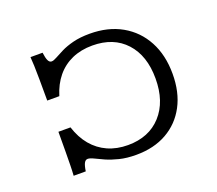

<svg xmlns="http://www.w3.org/2000/svg" viewBox="-104 -724 992 878"><g transform="rotate(-20 392.5 -285.0)"><path d="M420.2 11.3Q374.2 11.3 338.7 2.4Q303.2 -6.5 277 -18.1Q250.8 -29.8 233.1 -38.7Q215.3 -47.6 204 -47.6Q193.5 -47.6 187.1 -35.9Q180.6 -24.2 176.6 3.2H117.7Q119.4 -20.2 119.8 -48.4Q120.2 -76.6 120.6 -115.3Q121 -154 121 -209.7H179.8Q196.8 -156.5 227.8 -119.4Q258.9 -82.3 302.4 -62.9Q346 -43.5 400 -43.5Q502.4 -43.5 562.1 -109.3Q621.8 -175 621.8 -287.1Q621.8 -398.4 562.9 -462.9Q504 -527.4 400.8 -527.4Q346 -527.4 302 -508.1Q258.1 -488.7 227.4 -451.6Q196.8 -414.5 180.6 -361.3H121.8Q121.8 -426.6 121.4 -466.1Q121 -505.6 120.2 -530.2Q119.4 -554.8 117.7 -574.2H176.6Q179.8 -547.6 185.9 -535.1Q191.9 -522.6 202.4 -522.6Q212.1 -522.6 227.8 -531.5Q243.5 -540.3 267.7 -552.4Q291.9 -564.5 326.6 -573.4Q361.3 -582.3 408.1 -582.3Q497.6 -582.3 563.7 -544.8Q629.8 -507.3 666.1 -439.5Q702.4 -371.8 702.4 -280.6Q702.4 -191.1 667.7 -125.8Q633.1 -60.5 569.8 -24.6Q506.5 11.3 420.2 11.3Z"/></g></svg>

Font: Playfair 5pt SemiExpanded Light
Style: Regular
Weight: 300
Width: 6
Designer: Claus Eggers Sørensen
Foundry: Claus Eggers Sørensen
Version: Version 2.203